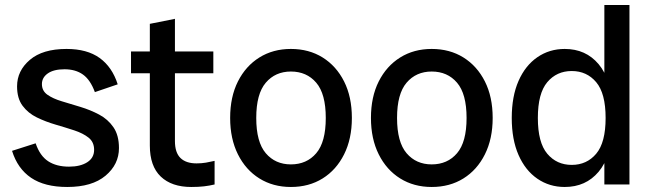

<svg xmlns="http://www.w3.org/2000/svg" viewBox="-20 -735 2593 765"><path d="M248 10Q158 10 104 -26.5Q50 -63 28 -134L122 -164Q139 -114 172 -92.5Q205 -71 255 -71Q300 -71 327.5 -88.5Q355 -106 355 -138Q355 -169 333 -186.5Q311 -204 276 -215.5Q241 -227 201.5 -238.5Q162 -250 127 -267Q92 -284 70 -313.5Q48 -343 48 -391Q48 -453 99 -496.5Q150 -540 245 -540Q327 -540 377 -504Q427 -468 449 -399L358 -368Q340 -417 310.5 -438Q281 -459 237 -459Q194 -459 170.5 -442.5Q147 -426 147 -400Q147 -373 169 -357.5Q191 -342 226 -331.5Q261 -321 300.5 -309Q340 -297 375 -278.5Q410 -260 432 -228Q454 -196 454 -145Q454 -80 400.5 -35Q347 10 248 10Z M742 10Q664 10 620.5 -31.5Q577 -73 577 -155V-640L677 -660V-173Q677 -127 699 -105.5Q721 -84 763 -84Q783 -84 800.5 -87Q818 -90 835 -94V0Q814 5 792.5 7.5Q771 10 742 10ZM502 -443V-530H830V-443Z M1139 10Q1068 10 1013.5 -24Q959 -58 928 -120Q897 -182 897 -265Q897 -349 928 -410.5Q959 -472 1013.5 -506Q1068 -540 1139 -540Q1211 -540 1265.5 -506Q1320 -472 1351 -410.5Q1382 -349 1382 -265Q1382 -182 1351 -120Q1320 -58 1265.5 -24Q1211 10 1139 10ZM1139 -80Q1202 -80 1240 -124.5Q1278 -169 1278 -265Q1278 -361 1240 -405.5Q1202 -450 1139 -450Q1077 -450 1039 -405.5Q1001 -361 1001 -265Q1001 -169 1039 -124.5Q1077 -80 1139 -80Z M1700 10Q1629 10 1574.5 -24Q1520 -58 1489 -120Q1458 -182 1458 -265Q1458 -349 1489 -410.5Q1520 -472 1574.5 -506Q1629 -540 1700 -540Q1772 -540 1826.5 -506Q1881 -472 1912 -410.5Q1943 -349 1943 -265Q1943 -182 1912 -120Q1881 -58 1826.5 -24Q1772 10 1700 10ZM1700 -80Q1763 -80 1801 -124.5Q1839 -169 1839 -265Q1839 -361 1801 -405.5Q1763 -450 1700 -450Q1638 -450 1600 -405.5Q1562 -361 1562 -265Q1562 -169 1600 -124.5Q1638 -80 1700 -80Z M2230 10Q2169 10 2121 -23Q2073 -56 2046 -117.5Q2019 -179 2019 -265Q2019 -351 2046 -412.5Q2073 -474 2121 -507Q2169 -540 2230 -540Q2314 -540 2365 -479.5Q2416 -419 2416 -309V-221Q2416 -111 2365 -50.5Q2314 10 2230 10ZM2258 -78Q2318 -78 2355.5 -122.5Q2393 -167 2393 -265Q2393 -363 2355.5 -407.5Q2318 -452 2258 -452Q2198 -452 2160.5 -407.5Q2123 -363 2123 -265Q2123 -167 2160.5 -122.5Q2198 -78 2258 -78ZM2388 0V-123L2403 -265L2388 -408V-715H2488V0Z"/></svg>

Font: Radio Canada Big
Style: Regular
Weight: 400
Designer: Étienne Aubert Bonn
Foundry: Coppers and Brasses
Version: Version 1.001